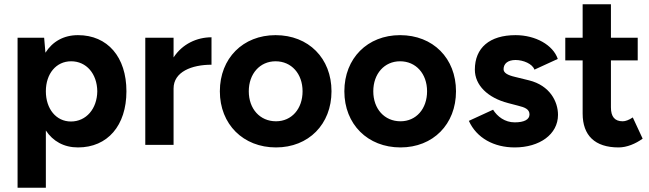

<svg xmlns="http://www.w3.org/2000/svg" viewBox="-20 -676 3030 896"><path d="M62 200H194V-67C227 -17 278 12 344 12C482 12 570 -90 570 -250C570 -410 482 -512 344 -512C277 -512 225 -482 192 -430L186 -500H62ZM311 -109C242 -109 194 -168 194 -250C194 -332 242 -390 312 -390C383 -390 433 -332 434 -250C433 -168 382 -109 311 -109Z M658 0H790V-263C790 -341 875 -374 967 -374V-502C899 -502 831 -471 790 -408V-500H658Z M1268 12C1420 12 1527 -96 1527 -250C1527 -404 1420 -512 1266 -512C1114 -512 1006 -404 1006 -250C1006 -96 1115 12 1268 12ZM1268 -110C1193 -110 1141 -168 1141 -250C1141 -332 1193 -390 1266 -390C1340 -390 1392 -332 1392 -250C1392 -168 1341 -110 1268 -110Z M1849 12C2001 12 2108 -96 2108 -250C2108 -404 2001 -512 1847 -512C1695 -512 1587 -404 1587 -250C1587 -96 1696 12 1849 12ZM1849 -110C1774 -110 1722 -168 1722 -250C1722 -332 1774 -390 1847 -390C1921 -390 1973 -332 1973 -250C1973 -168 1922 -110 1849 -110Z M2382 12C2498 12 2584 -49 2584 -140C2584 -202 2546 -277 2449 -301L2384 -317C2349 -325 2330 -336 2330 -353C2330 -379 2350 -396 2386 -396C2422 -396 2465 -378 2474 -351L2583 -401C2561 -466 2479 -512 2386 -512C2265 -512 2196 -453 2196 -351C2196 -279 2255 -220 2351 -195L2397 -183C2430 -175 2451 -166 2451 -142C2451 -118 2426 -105 2382 -105C2336 -105 2301 -132 2281 -164L2168 -112C2204 -32 2285 12 2382 12Z M2867 12C2905 12 2946 -5 2979 -29L2933 -128C2915 -116 2899 -110 2886 -110C2849 -110 2831 -131 2831 -175V-394H2956V-500H2831V-656H2699V-500H2618V-394H2699V-146C2699 -44 2756 12 2867 12Z"/></svg>

Font: HB Figtree Prototype
Style: Bold
Weight: 700
Designer: Alfredo Marco Pradil
Foundry: Hanken Design Co.®
Version: Version 1.002;Glyphs 3.2 (3228)